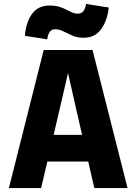

<svg xmlns="http://www.w3.org/2000/svg" viewBox="-20 -951 690 971"><path d="M130 -134V-269H541V-134ZM201 -698H448L625 0H457L366 -396L324 -582L281 -396L188 0H25ZM219 -752 106 -770Q111 -837 141.5 -880Q172 -923 230 -923Q258 -923 278.5 -917Q299 -911 315 -902.5Q331 -894 344.5 -888Q358 -882 372 -882Q394 -882 403.5 -897Q413 -912 415 -931L530 -913Q523 -847 491.5 -803.5Q460 -760 403 -760Q371 -760 346 -771Q321 -782 300.5 -792.5Q280 -803 260 -803Q239 -803 230 -787.5Q221 -772 219 -752Z"/></svg>

Font: Azeret Mono Thin
Style: Regular
Weight: 100
Designer: Martin Vácha
Foundry: Displaay
Version: Version 1.002